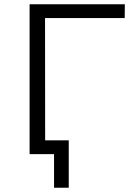

<svg xmlns="http://www.w3.org/2000/svg" viewBox="-20 -720 612 897"><path d="M118.3 0V-700H563.2L562.6 -635.7H171.2L190.4 -655.4L191 0ZM232.5 157.1V-20.3L252.2 0H118.3V-64.3H301.2V157.1Z"/></svg>

Font: Montserrat Alternates Thin
Style: Regular
Weight: 100
Designer: Julieta Ulanovsky
Foundry: Julieta Ulanovsky
Version: Version 9.000